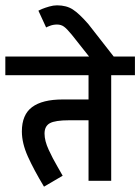

<svg xmlns="http://www.w3.org/2000/svg" viewBox="-44 -678 526 720"><path d="M373 -396V0H288V-227H216Q163 -227 143 -216Q123 -205 123 -177Q123 -150 138.5 -116.5Q154 -83 170.5 -55Q187 -27 191 -19L121 22Q83 -41 60.5 -91Q38 -141 38 -185Q38 -248 76.5 -276.5Q115 -305 191 -305H288V-396H-24V-466H462V-396Z M225 -548Q207 -570 196 -578Q185 -586 170 -586Q156 -586 144 -581.5Q132 -577 129 -575L100 -638Q103 -640 114 -644.5Q125 -649 140.5 -653.5Q156 -658 170 -658Q205 -658 229 -642.5Q253 -627 287 -588L405 -437H313Z"/></svg>

Font: Cambay Devanagari
Style: Regular
Weight: 700
Designer: Pooja Saxena
Foundry: Pooja Saxena
Version: Version 1.095;PS 001.095;hotconv 1.0.70;makeotf.lib2.5.58329